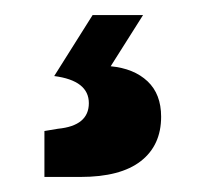

<svg xmlns="http://www.w3.org/2000/svg" viewBox="-20 -37 286 255"><path d="M194 118Q194 156 167 177Q140 198 87 198H39V137L57 134Q98 130 98 100Q98 70 52 64L103 -17H170L127 51Q158 54 176 71Q194 88 194 118Z"/></svg>

Font: Exo
Style: Bold
Weight: 700
Designer: Natanael Gama
Foundry: Natanael Gama
Version: Version 1.500; ttfautohint (v1.6)